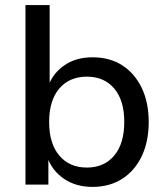

<svg xmlns="http://www.w3.org/2000/svg" viewBox="-20 -725 654 754"><path d="M343 9Q278 9 231 -23Q184 -55 165 -110H170V0H80V-705H175V-386H169Q188 -438 233.5 -469Q279 -500 343 -500Q411 -500 460 -468.5Q509 -437 536.5 -380Q564 -323 564 -246Q564 -169 536.5 -111.5Q509 -54 459.5 -22.5Q410 9 343 9ZM321 -67Q389 -67 428.5 -114Q468 -161 468 -246Q468 -331 428.5 -377.5Q389 -424 321 -424Q253 -424 213 -377.5Q173 -331 173 -246Q173 -161 213 -114Q253 -67 321 -67Z"/></svg>

Font: Nunito Sans 12pt ExtraLight 10pt Medium
Style: Regular
Weight: 500
Version: Version 3.101;gftools[0.9.27]